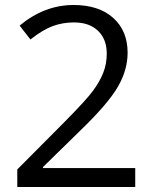

<svg xmlns="http://www.w3.org/2000/svg" viewBox="-20 -744 612 764"><path d="M518.1 0H48.8V-69.8L236.8 -258.8Q322.8 -345.7 350.1 -382.8Q377.4 -419.9 391.1 -455.1Q404.8 -490.2 404.8 -530.8Q404.8 -587.9 370.1 -621.3Q335.4 -654.8 273.9 -654.8Q229.5 -654.8 189.7 -640.1Q149.9 -625.5 101.1 -586.9L58.1 -642.1Q156.7 -724.1 272.9 -724.1Q373.5 -724.1 430.7 -672.6Q487.8 -621.1 487.8 -534.2Q487.8 -466.3 449.7 -399.9Q411.6 -333.5 307.1 -231.9L150.9 -79.1V-75.2H518.1Z"/></svg>

Font: Open Sans ACDW
Style: acdw
Weight: 400
Foundry: Ascender Corporation
Version: Version 1.10